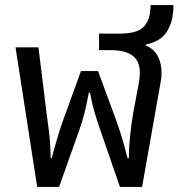

<svg xmlns="http://www.w3.org/2000/svg" viewBox="-20 -734 708 754"><path d="M126 0 41 -548H131L163 -289Q167 -259 172.5 -215.5Q178 -172 179 -113H183Q199 -172 209.5 -206.5Q220 -241 233 -276L298 -455H365L431 -276Q443 -243 454.5 -207.5Q466 -172 481 -113H486Q486 -151 490.5 -197.5Q495 -244 503 -289L525 -408Q538 -476 510.5 -506.5Q483 -537 415 -537H369V-602H450Q521 -602 546 -630.5Q571 -659 571 -709V-714H661V-709Q661 -652 636.5 -611.5Q612 -571 552 -559V-556Q582 -543 596 -519.5Q610 -496 613 -469Q616 -442 612 -418L538 0H451L375 -220Q360 -263 351 -294Q342 -325 333 -371H329Q320 -322 311.5 -289Q303 -256 290 -219L212 0Z"/></svg>

Font: Go Noto Kurrent-Regular
Style: Regular
Weight: 400
Designer: Monotype Design Team
Foundry: Monotype Imaging Inc.
Version: Version 2.012; ttfautohint (v1.8.4.7-5d5b)